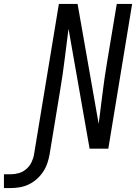

<svg xmlns="http://www.w3.org/2000/svg" viewBox="-170 -755 691 975"><path d="M-150 200V130H-115Q-95 130 -74 124Q-53 118 -36 103Q-19 88 -9.5 68Q0 48 3 28L129 -735H224L331 -126Q332 -136 333.5 -146Q335 -156 336 -165L350 -276Q355 -317 361 -358.5Q367 -400 374 -441L423 -735H501L380 0H285L178 -609Q177 -599 175.5 -589Q174 -579 173 -570L159 -459Q154 -418 148 -376.5Q142 -335 135 -294L82 28Q78 51 70.5 73.5Q63 96 49.5 116.5Q36 137 17 154Q-2 171 -24 181.5Q-46 192 -69.5 196Q-93 200 -115 200Z"/></svg>

Font: Iosevka SS04 Oblique
Style: Regular
Weight: 400
Italic angle: -9°
Monospace: yes
Designer: Belleve Invis
Foundry: Belleve Invis
Version: Version 19.0.0; ttfautohint (v1.8.4)